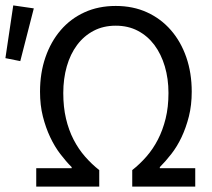

<svg xmlns="http://www.w3.org/2000/svg" viewBox="-42 -690 785 710"><path d="M92 0V-68H223V-72Q202 -93 181 -120.5Q160 -148 143.5 -183Q127 -218 116.5 -259.5Q106 -301 106 -351Q106 -420 126 -478Q146 -536 182.5 -578.5Q219 -621 270.5 -644.5Q322 -668 386 -668Q450 -668 501.5 -644.5Q553 -621 590 -578.5Q627 -536 647 -478Q667 -420 667 -351Q667 -301 656.5 -259.5Q646 -218 629.5 -183Q613 -148 591.5 -120.5Q570 -93 549 -72V-68H680V0H447V-61Q475 -83 499.5 -111Q524 -139 542 -174Q560 -209 570.5 -251.5Q581 -294 581 -346Q581 -399 567.5 -444.5Q554 -490 529 -523.5Q504 -557 468 -576Q432 -595 386 -595Q340 -595 304 -576Q268 -557 243 -523.5Q218 -490 205 -444.5Q192 -399 192 -346Q192 -294 202 -251.5Q212 -209 230 -174Q248 -139 272.5 -111Q297 -83 325 -61V0ZM-22 -475 7 -670 83 -659 33 -464Z"/></svg>

Font: Source Sans Pro
Style: Regular
Weight: 400
Designer: Paul D. Hunt
Foundry: Adobe Systems Incorporated
Version: Version 2.021;PS 2.000;hotconv 1.0.86;makeotf.lib2.5.63406